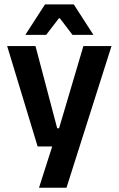

<svg xmlns="http://www.w3.org/2000/svg" viewBox="-20 -706 555 898"><path d="M316 -106 247.5 -76.5 370 -490.5H501.5L291 172H162.5L239.5 -69L299 -21H156L13.5 -490.5H146L247.5 -106ZM190.5 -685.5H325L416 -544.5V-543H319L260 -620.5H255.5L196 -543H99.5V-544.5Z"/></svg>

Font: Anek Latin Medium SemiBold
Style: Regular
Weight: 600
Version: Version 1.003